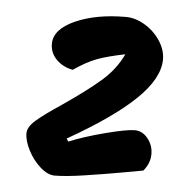

<svg xmlns="http://www.w3.org/2000/svg" viewBox="-41 -771 477 526"><g transform="rotate(5 198.0 -508.0)"><path d="M41 -392Q41 -409 62 -427.5Q83 -446 131 -478Q194 -521 233 -554.5Q272 -588 292 -631Q243 -621 215 -610.5Q187 -600 152 -576Q125 -581 107 -599Q89 -617 89 -642Q89 -682 146 -707.5Q203 -733 285 -733Q311 -733 337 -717.5Q363 -702 379.5 -677Q396 -652 396 -626Q396 -574 335.5 -515.5Q275 -457 152 -387L157 -379Q198 -396 256 -411Q314 -426 336 -426Q357 -426 372 -407.5Q387 -389 387 -365Q387 -339 369 -318L314 -308Q264 -299 211 -291Q158 -283 128 -283Q109 -283 88.5 -301Q68 -319 54.5 -345Q41 -371 41 -392Z"/></g></svg>

Font: Mogra
Style: Regular
Weight: 400
Designer: Lipi Raval
Foundry: Lipi Raval
Version: Version 1.002;PS 1.002;hotconv 1.0.88;makeotf.lib2.5.647800;